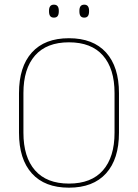

<svg xmlns="http://www.w3.org/2000/svg" viewBox="-20 -816 606 844"><path d="M283 9Q176.5 9 120 -53.8Q63.5 -116.5 63.5 -232.5V-406.5Q63.5 -522.5 120 -585.2Q176.5 -648 283 -648Q389.5 -648 446.2 -585.2Q503 -522.5 503 -406.5V-232.5Q503 -116.5 446.2 -53.8Q389.5 9 283 9ZM283 -9Q381.5 -9 432.5 -67.2Q483.5 -125.5 483.5 -232.5V-407Q483.5 -514 432.5 -572Q381.5 -630 283 -630Q185 -630 134 -572Q83 -514 83 -407V-232.5Q83 -125.5 134 -67.2Q185 -9 283 -9ZM217 -738.5Q206 -738.5 200.8 -745.2Q195.5 -752 195.5 -766V-769Q195.5 -782 200.8 -788.8Q206 -795.5 217 -795.5Q228 -795.5 233.2 -788.8Q238.5 -782 238.5 -769V-766Q238.5 -752 233.2 -745.2Q228 -738.5 217 -738.5ZM350.5 -738.5Q339.5 -738.5 334.2 -745.2Q329 -752 329 -766V-769Q329 -782 334.2 -788.8Q339.5 -795.5 350.5 -795.5Q361 -795.5 366.2 -788.8Q371.5 -782 371.5 -769V-766Q371.5 -752 366.2 -745.2Q361 -738.5 350.5 -738.5Z"/></svg>

Font: Anek Bangla Medium Thin
Style: Regular
Weight: 250
Version: Version 1.003